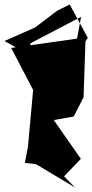

<svg xmlns="http://www.w3.org/2000/svg" viewBox="-74 -787 412 857"><path d="M212 0 287 -78 166 -251 255 -267 299 -353 308 -620 -24 -573 99 -337 74 -387 51 -133 37 -60 87 -54 261 50ZM318 -618 237 -767 181 -739 82 -664 -54 -604 46 -548 64 -595 288 -712 252 -520Z"/></svg>

Font: Asimov Silicon
Style: Regular
Weight: 400
Designer: Google
Version: Version 2.000980; 2014